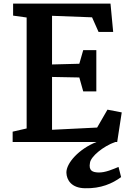

<svg xmlns="http://www.w3.org/2000/svg" viewBox="-20 -778 714 1052"><path d="M49.3 0H508.8C412.6 37.6 342.3 116.2 343.8 168.5C345.2 208 371.1 252 444.8 253.4C533.2 255.9 596.2 227.1 643.6 192.4L629.4 136.7C602.5 147.5 557.1 168.9 517.6 167C487.8 165.5 464.4 158.2 473.1 113.3C478 79.6 544.4 23.9 611.3 0H622.1L647 -162.1L568.8 -177.2L512.2 -79.1L265.1 -66.9V-356.4L414.6 -353.5L436 -277.3H507.8V-503.4H436L414.6 -428.7L265.1 -424.8V-691.4L484.4 -683.1L520 -603H600.1L585.4 -758.3H51.8V-692.4L126 -682.1V-74.2L49.3 -56.6Z"/></svg>

Font: Merriweather
Style: Bold
Weight: 700
Designer: Eben Sorkin ( eben@eyebytes.com )
Foundry: Sorkin Type Co.
Version: Version 1.003